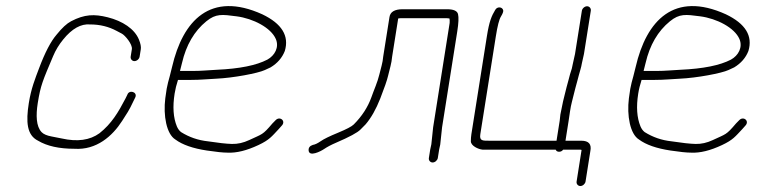

<svg xmlns="http://www.w3.org/2000/svg" viewBox="-20 -514 2558 644"><path d="M448.3 -324 452.3 -349C453.5 -357 451.5 -367.7 446.1 -381C431.5 -417.3 390.7 -443.6 341.4 -456C296.4 -467.3 263.4 -466.3 218.4 -442.7C204 -435.2 187.9 -420.3 170 -398C150.6 -375.7 131 -338.2 111.2 -285.5C98.1 -250.6 84.4 -217.5 76.6 -168C66.7 -105.5 69.7 -60.6 107.7 -42C137.8 -24 178.4 -15 229.4 -15C303.7 -10 357.1 -57.6 389.7 -108.5C405.7 -133.5 412.5 -142.3 427.7 -175L433.6 -187C442.6 -205.3 413.1 -214.7 407 -196L401.1 -184C376.6 -137 354.2 -99.2 313.6 -67C281.4 -43.6 239.3 -37.8 187.3 -49.5C179.9 -51.2 168.4 -53.4 152.7 -56.3C137.1 -59.2 126 -64 119.5 -70.8C101.1 -90.2 100.2 -127.3 106.6 -168C116.3 -228.9 123.4 -243.2 158.3 -326C166.4 -345.4 177.6 -363.9 191.9 -381.5C221.5 -418 251.7 -434.8 282.4 -432C315.1 -432 344.9 -424.7 371.9 -410C376.8 -407.3 382.5 -404.3 388.9 -401C399.3 -395.6 424.9 -365.4 422.3 -349L418.3 -324C417.1 -316.1 423 -309 430.9 -309C438.9 -309 447.1 -316.1 448.3 -324Z M583.7 -276C585 -280 587.2 -288.8 590.4 -302.5C604.4 -363 631.7 -409.7 672.1 -442.6C704.2 -468.7 724.5 -465.7 773.8 -459.2C829.4 -451.9 889 -420.9 905.2 -383.1C917 -355.6 901.7 -327.7 876.7 -314C840 -294.8 783.6 -283.4 707.3 -280C677.1 -278.6 657.3 -276 626.2 -276ZM577 -246H621.5C653.4 -246 673.9 -248.6 704.6 -250C762.7 -252.6 845.1 -268.3 868.2 -279L887.6 -288C910.5 -301.8 926.4 -320.2 935.3 -343C950.6 -393.6 925.4 -434.6 859.8 -466C686.4 -544.6 593.2 -445.9 557.1 -289.3C544.8 -236.1 541.3 -239.5 534.4 -184.2C527.2 -126.6 538.4 -64.2 568.3 -46C591.8 -28.5 627 -16.2 673.9 -9.1C705.1 -4.4 728.2 -2 743.3 -2C773.1 -0.5 807.6 -9 846.9 -27.5C884 -45 891.1 -55.9 914.8 -81L924.6 -92C940.5 -108 918.9 -125.7 904.6 -111L893.8 -100C860 -60.2 860.7 -65.3 815.9 -44.2C796.4 -35 777.1 -30.7 758 -31.2C738.9 -31.7 712 -34.7 677.3 -40C644.6 -43.5 614.6 -53.8 587.2 -71C581.3 -75.7 576.7 -82 573.3 -90C561.2 -119.2 558.7 -155.8 565.7 -200C568 -214.7 571.8 -230 577 -246Z M1448.5 16 1453.1 -13C1453.8 -17.7 1455 -23 1456.6 -29L1462.8 -87L1513.8 -409C1518.1 -436.5 1519 -455.7 1516.3 -466.6C1513.7 -477.5 1501.4 -483 1479.5 -483H1330.5C1303.8 -483 1289.1 -474.3 1286.4 -457L1265.3 -324C1263.8 -303.3 1257.4 -285.4 1252.3 -263.7C1246.7 -239.4 1233.2 -209.5 1225.8 -188C1213.8 -154.6 1194.1 -124.1 1166.6 -96.6C1159.7 -89.7 1142.1 -80.5 1113.8 -68.8C1085.5 -57.2 1066.1 -47.7 1055.7 -40.4C1045.2 -33.1 1036.5 -29 1029.4 -28C1019.1 -24.7 1014.3 -18.4 1015.2 -9C1017.2 12.8 1054.9 -5.8 1067.2 -14.2C1077.3 -21.1 1090.4 -28.1 1106.5 -35C1152 -54.5 1179.5 -69.4 1189.1 -79.5C1195.1 -85.8 1200.9 -91.7 1206.4 -97C1224.9 -118.6 1241.3 -147.6 1255.5 -183.7C1269.6 -219.9 1278.3 -245 1281.5 -259C1287 -282.6 1293.5 -301.6 1295.3 -324L1315.6 -452C1319 -452.7 1322.4 -453 1325.7 -453H1474.7C1479.4 -453 1483.7 -452.7 1487.6 -452C1488.4 -448.7 1488.6 -443.7 1488.2 -437L1432.8 -87L1426.8 -30C1425 -23.3 1423.8 -17.7 1423.1 -13L1418.5 16C1417.2 23.9 1423.2 31 1431.1 31C1439 31 1447.2 23.9 1448.5 16Z M1591.1 -64 1643.1 -392C1648.6 -426.9 1654.3 -449.1 1660.2 -458.5C1666 -468 1668.6 -474.8 1667.9 -479C1665.7 -491.1 1648 -493.2 1641.2 -481C1628.9 -460.6 1621.1 -442.8 1613.2 -393L1561.1 -64C1559.9 -56 1559.3 -48 1559.3 -40C1559.5 -25 1583.7 -13.4 1598.9 -12H1843.9C1845.8 -7.3 1849.6 -5 1855.3 -5C1861 -5 1865.5 -7.3 1868.9 -12H1924.9C1927.6 -12 1929.5 -11.7 1930.7 -11L1914 95C1912.7 102.9 1918.7 110 1926.6 110C1934.5 110 1942.7 102.9 1944 95L1960.1 -7C1964.9 -30.3 1954.8 -42 1929.7 -42H1876.7L1887.3 -109C1889.9 -125.6 1893.5 -155.3 1898.2 -172L1903.7 -194C1907.4 -210.1 1912.5 -227.8 1916.3 -242L1921.3 -261C1924.6 -273.7 1929.7 -288.3 1931.8 -302L1938.7 -333L1961.7 -478C1963 -485.9 1957 -493 1949.1 -493C1941.2 -493 1933 -485.9 1931.7 -478L1908.7 -333L1901.8 -302C1900 -290.7 1896.8 -278.3 1892 -265L1887 -246C1883 -231.2 1877.9 -213 1874 -196L1868.6 -174L1859.6 -130C1859.1 -122.7 1858.3 -115.7 1857.3 -109L1846.7 -42H1622.7C1598.7 -42 1587.5 -41 1591.1 -64Z M2138.7 -276C2140 -280 2142.2 -288.8 2145.4 -302.5C2159.4 -363 2186.7 -409.7 2227.1 -442.6C2259.2 -468.7 2279.5 -465.7 2328.8 -459.2C2384.4 -451.9 2444 -420.9 2460.2 -383.1C2472 -355.6 2456.7 -327.7 2431.7 -314C2395 -294.8 2338.6 -283.4 2262.3 -280C2232.1 -278.6 2212.3 -276 2181.2 -276ZM2132 -246H2176.5C2208.4 -246 2228.9 -248.6 2259.6 -250C2317.7 -252.6 2400.1 -268.3 2423.2 -279L2442.6 -288C2465.5 -301.8 2481.4 -320.2 2490.3 -343C2505.6 -393.6 2480.4 -434.6 2414.8 -466C2241.4 -544.6 2148.2 -445.9 2112.1 -289.3C2099.8 -236.1 2096.3 -239.5 2089.4 -184.2C2082.2 -126.6 2093.4 -64.2 2123.3 -46C2146.8 -28.5 2182 -16.2 2228.9 -9.1C2260.1 -4.4 2283.2 -2 2298.3 -2C2328.1 -0.5 2362.6 -9 2401.9 -27.5C2439 -45 2446.1 -55.9 2469.8 -81L2479.6 -92C2495.5 -108 2473.9 -125.7 2459.6 -111L2448.8 -100C2415 -60.2 2415.7 -65.3 2370.9 -44.2C2351.4 -35 2332.1 -30.7 2313 -31.2C2293.9 -31.7 2267 -34.7 2232.3 -40C2199.6 -43.5 2169.6 -53.8 2142.2 -71C2136.3 -75.7 2131.7 -82 2128.3 -90C2116.2 -119.2 2113.7 -155.8 2120.7 -200C2123 -214.7 2126.8 -230 2132 -246Z"/></svg>

Font: MewTooHand
Style: Ita
Weight: 400
Designer: Mew Too, Robert Jablonski
Version: Version 0.77